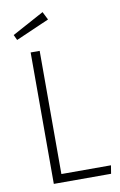

<svg xmlns="http://www.w3.org/2000/svg" viewBox="-96 -930 616 984"><g transform="rotate(-10 212.0 -438.5)"><path d="M149 -684V-43H407L400 0H102V-684ZM198 -877 219 -835 45 -759 32 -787Z"/></g></svg>

Font: Fira Sans Condensed ExtraLight
Style: Regular
Weight: 275
Width: 3
Designer: Carrois Corporate & Edenspiekermann AG
Foundry: Carrois Corporate GbR & Edenspiekermann AG
Version: Version 4.203